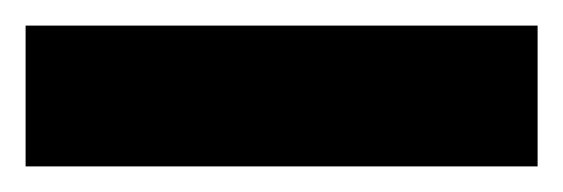

<svg xmlns="http://www.w3.org/2000/svg" viewBox="-20 -130 440 150"><path d="M0 0H400V-110H0ZM0 0Q0 0 0 0Q0 0 0 0Q0 0 0 0Q0 0 0 0Q0 0 0 0Q0 0 0 0H400Q400 0 400 0Q400 0 400 0Q400 0 400 0Q400 0 400 0Q400 0 400 0Q400 0 400 0ZM0 -110Q0 -110 0 -110Q0 -110 0 -110Q0 -110 0 -110Q0 -110 0 -110Q0 -110 0 -110Q0 -110 0 -110H400Q400 -110 400 -110Q400 -110 400 -110Q400 -110 400 -110Q400 -110 400 -110Q400 -110 400 -110Q400 -110 400 -110Z"/></svg>

Font: Wavefont
Style: Regular
Weight: 400
Monospace: yes
Version: Version 3.003